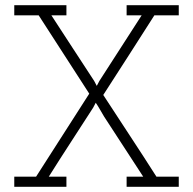

<svg xmlns="http://www.w3.org/2000/svg" viewBox="-20 -720 744 740"><path d="M236 0H35V-39H119L324 -359L129 -661H35V-700H236V-661H178Q220 -596 261 -533.5Q302 -471 343 -408L353 -389L363 -408L526 -661H468V-700H669V-661H575Q525 -583 476.5 -507Q428 -431 378 -354Q430 -274 481 -196.5Q532 -119 583 -39H669V0H468V-39H532L381 -271Q373 -284 365.5 -297.5Q358 -311 349 -324L339 -305Q296 -238 253 -172Q210 -106 168 -39H236Z"/></svg>

Font: Josefin Slab
Style: Regular
Weight: 400
Designer: Santiago Orozco
Foundry: Typemade
Version: Version 2.000